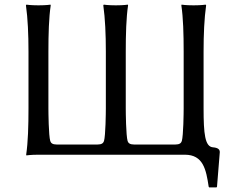

<svg xmlns="http://www.w3.org/2000/svg" viewBox="-20 -668 988 829"><path d="M147 0H778C858 0 870 65 881 138L883 141H915L917 138L929 -11C929 -21 924 -30 899 -32C865 -35 859 -90 859 -200V-445C859 -520 862 -588 870 -645L868 -648C868 -648 850 -645 816 -645C781 -645 764 -648 764 -648L763 -645C771 -592 773 -520 773 -445V-200C773 -183 772 -83 765 -59C762 -50 755 -44 737 -44H559C541 -44 534 -50 531 -59C524 -83 523 -183 523 -200V-445C523 -520 525 -592 533 -645L532 -648C532 -648 515 -645 480 -645C446 -645 428 -648 428 -648L426 -645C434 -588 437 -520 437 -445V-200C437 -183 436 -83 429 -59C426 -50 419 -44 401 -44H225C207 -44 200 -50 197 -59C190 -83 189 -183 189 -200V-445C189 -520 191 -592 199 -645L198 -648C198 -648 181 -645 146 -645C112 -645 94 -648 94 -648L92 -645C100 -588 103 -520 103 -445V-200C103 -125 101 -54 93 0L94 3C94 3 112 0 147 0Z"/></svg>

Font: Libertinus Sans
Style: Regular
Weight: 400
Designer: Philipp H. Poll, Khaled Hosny
Foundry: Caleb Maclennan
Version: Version 7.050;RELEASE